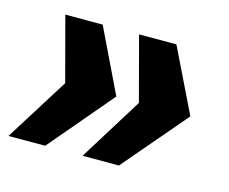

<svg xmlns="http://www.w3.org/2000/svg" viewBox="-69 -596 662 556"><g transform="rotate(15 262.0 -318.0)"><path d="M218 -127 336 -317 285 -509H397L490 -318L327 -127ZM-4 -127 115 -317 64 -509H176L268 -318L106 -127Z"/></g></svg>

Font: Sansita Swashed
Style: Bold
Weight: 700
Designer: Pablo Cosgaya
Foundry: Omnibus-Type
Version: Version 1.003; ttfautohint (v1.8.3)